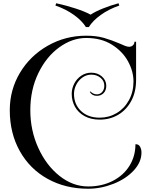

<svg xmlns="http://www.w3.org/2000/svg" viewBox="-20 -1039 923 1178"><path d="M509 -820Q571 -820 618 -806.5Q665 -793 716 -771Q733 -763 747.5 -757.5Q762 -752 772 -752Q786 -752 795.5 -761Q805 -770 805 -783H815V-549Q815 -475 785.5 -420Q756 -365 705.5 -335Q655 -305 592 -305Q538 -305 499 -326.5Q460 -348 440 -384Q420 -420 420 -463Q420 -496 435.5 -526Q451 -556 478.5 -574.5Q506 -593 540 -593Q579 -593 605.5 -569.5Q632 -546 632 -513Q632 -484 615.5 -467.5Q599 -451 574 -451Q545 -451 531 -475L535 -478Q541 -471 551.5 -465.5Q562 -460 574 -460Q594 -460 607 -475Q620 -490 620 -513Q620 -543 596.5 -562Q573 -581 540 -581Q511 -581 486.5 -564Q462 -547 448 -519.5Q434 -492 434 -463Q434 -399 477 -358Q520 -317 592 -317Q648 -317 695.5 -345Q743 -373 771 -424Q799 -475 799 -539Q799 -601 765.5 -662.5Q732 -724 666.5 -765Q601 -806 509 -806Q423 -806 343.5 -748.5Q264 -691 215 -589.5Q166 -488 166 -363Q166 -239 215 -131.5Q264 -24 345.5 40.5Q427 105 521 105Q605 105 671.5 71Q738 37 774.5 -22Q811 -81 811 -154H814Q831 -154 839.5 -138.5Q848 -123 848 -103Q848 -44 800 7.5Q752 59 675.5 89Q599 119 521 119Q382 119 272.5 58.5Q163 -2 101.5 -112Q40 -222 40 -363Q40 -488 102.5 -592.5Q165 -697 273 -758.5Q381 -820 509 -820ZM712 -1005Q648 -983 598.5 -947.5Q549 -912 525 -873H507Q483 -912 433.5 -947.5Q384 -983 320 -1005L325 -1019Q385 -1006 443.5 -987Q502 -968 536 -949Q564 -968 611.5 -987Q659 -1006 707 -1019Z"/></svg>

Font: Myanmar April Display
Style: Regular
Weight: 400
Designer: Khon Soe Zaw Thu
Foundry: Myanmar OS
Version: Version 2.50 April 12, 2019